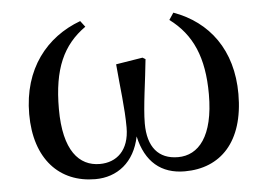

<svg xmlns="http://www.w3.org/2000/svg" viewBox="-44 -592 923 665"><g transform="rotate(-5 417.5 -259.5)"><path d="M262 16C338 16 399 -30 417 -119C437 -29 491 16 573 16C697 16 781 -68 781 -235C781 -388 703 -491 581 -535L565 -511C643 -453 679 -371 679 -243C679 -96 625 -35 554 -35C486 -35 449 -79 449 -161C449 -219 464 -310 471 -383L461 -389L368 -374C375 -289 385 -222 385 -153C385 -73 340 -35 282 -35C210 -35 157 -92 157 -237C157 -377 194 -457 273 -513L257 -534C138 -490 53 -386 53 -228C53 -71 138 16 262 16Z"/></g></svg>

Font: Noto Serif JP SemiBold
Style: Regular
Weight: 600
Designer: Ryoko NISHIZUKA 西塚涼子 (kana & ideographs); Frank Grießhammer (Latin, Greek & Cyrillic); Wenlong ZHANG 张文龙 (bopomofo); San
Foundry: Adobe
Version: Version 2.001;hotconv 1.1.0;makeotfexe 2.6.0